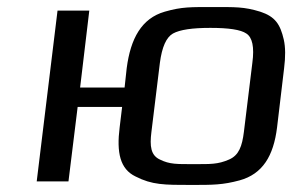

<svg xmlns="http://www.w3.org/2000/svg" viewBox="-20 -514 848 544"><path d="M174 0 200 -211H326L319 -153C310 -82 320 -35 364 -14C411 10 445 10 522 10C583 10 611 10 659 -3C724 -21 755 -72 765 -153L785 -321C789 -353 789 -380 784 -402C774 -445 760 -467 717 -481C671 -495 647 -494 584 -494C521 -494 496 -495 447 -481C381 -462 350 -405 339 -321L333 -266H207L233 -484H143L84 0ZM671 -140C666 -100 657 -74 629 -62C597 -48 576 -49 529 -49C482 -49 461 -48 433 -62C407 -74 404 -100 409 -140L433 -336C439 -381 451 -408 470 -419C490 -430 525 -435 576 -435C628 -435 662 -430 678 -419C695 -408 701 -381 695 -336Z"/></svg>

Font: Gamestation Text
Style: Italic
Weight: 400
Designer: Jonas Hecksher
Foundry: Jonas Hecksher, Playtypeª, e-types AS
Version: Version 1.003